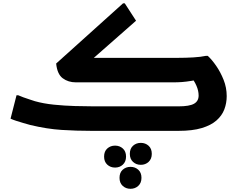

<svg xmlns="http://www.w3.org/2000/svg" viewBox="-20 -794 1449 1165"><path d="M496.7 -396.7 471.6 -443H1060Q1107.4 -443 1153.1 -445.7Q1198.8 -448.4 1228.8 -455H1240.8Q1265.8 -432 1292 -394.1Q1318.2 -356.1 1336.9 -309.3Q1355.6 -262.4 1355.6 -210.5Q1355.6 -168.7 1341.3 -130.6Q1326.9 -92.5 1293.5 -63.1Q1260.1 -33.7 1203.8 -16.9Q1147.6 0 1063.4 0H534.8Q444.5 0 354.7 -5.6Q264.8 -11.3 163.3 -35.7Q144.3 -41 121.4 -47.6Q98.5 -54.1 77.8 -61Q57 -67.9 44 -73.9L80.2 -215.8H91Q102 -210.8 121.7 -203.5Q141.3 -196.1 161 -190.1Q180.6 -184.1 191.6 -180.1Q243.4 -165.4 307 -158.9Q370.6 -152.4 434.5 -150.6Q498.4 -148.7 549.2 -148.7H1062.7Q1129.5 -148.7 1157.3 -164.6Q1185.2 -180.4 1185.2 -214.3Q1185.2 -243.9 1171.5 -274.8Q1157.9 -305.7 1140.3 -323.8L1213.1 -317.8Q1171.2 -308.3 1141.2 -303.3Q1111.3 -298.4 1085.4 -296.3Q1059.6 -294.3 1029.2 -294.3H440.8Q393.6 -294.3 360.3 -319.4Q327 -344.6 320.8 -408.6L726.4 -773.6H737.2L805.5 -668.2ZM767.8 139.5Q767.8 107.8 787.1 90.4Q806.5 72.9 834.4 72.9Q862.3 72.9 881.6 90.4Q901 107.8 901 139.5Q901 170.5 881.6 188.3Q862.3 206.1 834.4 206.1Q806.5 206.1 787.1 188.3Q767.8 170.5 767.8 139.5ZM611.6 156.2Q611.6 124.5 630.9 107.1Q650.3 89.6 678.2 89.6Q706.1 89.6 725.4 107.1Q744.8 124.5 744.8 156.2Q744.8 187.2 725.4 205Q706.1 222.8 678.2 222.8Q650.3 222.8 630.9 205Q611.6 187.2 611.6 156.2ZM705.2 285Q705.2 253.3 724.5 235.9Q743.9 218.4 771.8 218.4Q799.7 218.4 819 235.9Q838.4 253.3 838.4 285Q838.4 316 819 333.8Q799.7 351.6 771.8 351.6Q743.9 351.6 724.5 333.8Q705.2 316 705.2 285Z"/></svg>

Font: Kufam
Style: Italic
Weight: 400
Italic angle: -11°
Designer: Artur Schmal
Foundry: Original Type
Version: Version 1.301; ttfautohint (v1.8.3)